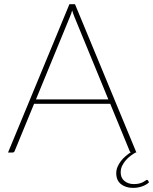

<svg xmlns="http://www.w3.org/2000/svg" viewBox="-20 -723 726 910"><path d="M493.5 -252 332.5 -643.5Q327 -657 322 -673.5Q317.5 -657 311.5 -643.5L150.5 -252ZM686.5 141Q673.5 153.5 653.2 160.5Q633 167.5 611 167.5Q576 167.5 553.5 149.8Q531 132 531 98Q531 82 537.2 67.5Q543.5 53 553.2 40.2Q563 27.5 575.5 17Q588 6.5 600 -1.5Q597.5 -2.5 596.2 -4.2Q595 -6 594 -8.5L502.5 -231H141.5L50 -8.5Q47.5 0 38.5 0H18L309 -703H335.5L626.5 0H622.5Q612.5 5.5 600.2 14.5Q588 23.5 577.2 35.5Q566.5 47.5 559.2 62.2Q552 77 552 94Q552 120.5 570 135Q588 149.5 615 149.5Q630.5 149.5 641 146.5Q651.5 143.5 658.5 139.8Q665.5 136 669.8 132.8Q674 129.5 676.5 129.5Q679.5 129.5 681.5 132.5Z"/></svg>

Font: Lato 2
Style: Regular
Weight: 200
Designer: Lukasz Dziedzic with Adam Twardoch and Botio Nikoltchev
Foundry: tyPoland Lukasz Dziedzic
Version: Version 2.015; 2015-08-06; http://www.latofonts.com/